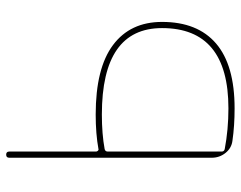

<svg xmlns="http://www.w3.org/2000/svg" viewBox="-99 -671 780 622"><g transform="rotate(-90 291.0 -360.0)"><path d="M111 -401V-32Q111 -24 119 -22Q182 -10 251 -10Q511 -10 511 -225Q511 -420 231 -420Q168 -420 119 -411Q111 -409 111 -401ZM146 3Q122 0 106.5 -19.5Q91 -39 91 -64V-720Q91 -730 101 -730Q111 -730 111 -720V-439Q111 -436 113.5 -433Q116 -430 119 -431Q168 -440 231 -440Q381 -440 456 -384Q531 -328 531 -225Q531 -110 461 -50Q391 10 251 10Q194 10 146 3Z"/></g></svg>

Font: Rounded Mplus 1c Thin
Style: Regular
Weight: 250
Version: Version 1.059.20150529